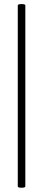

<svg xmlns="http://www.w3.org/2000/svg" viewBox="-20 -758 208 940"><path d="M67 154V-731Q67 -736 76.5 -737.5Q86 -739 95 -737.5Q104 -736 104 -731V154Q104 159 95 160.5Q86 162 76.5 160.5Q67 159 67 154Z"/></svg>

Font: Cormorant Garamond Light
Style: Regular
Weight: 300
Designer: Christian Thalmann (Catharsis Fonts)
Foundry: Catharsis Fonts
Version: Version 4.001